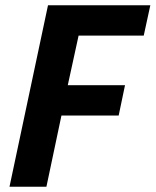

<svg xmlns="http://www.w3.org/2000/svg" viewBox="-20 -708 590 728"><path d="M16 0 162 -688H550L525 -573H278L237 -385H454L430 -270H213L156 0Z"/></svg>

Font: Saira Semi Condensed SemiBold
Style: Italic
Weight: 600
Width: 4
Italic angle: -12°
Designer: Hector Gatti with collaboration of the Omnibus-Type team
Foundry: Omnibus-Type
Version: Version 1.001; ttfautohint (v1.8)